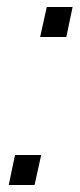

<svg xmlns="http://www.w3.org/2000/svg" viewBox="-20 -530 228 550"><path d="M95 -424 114 -510H188L170 -424ZM5 0 23 -86H98L79 0Z"/></svg>

Font: Saira ExtraCondensed
Style: Italic
Weight: 400
Width: 2
Italic angle: -12°
Designer: Hector Gatti with collaboration of the Omnibus-Type team
Foundry: Omnibus-Type
Version: Version 1.101